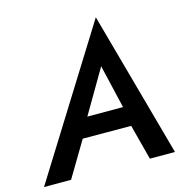

<svg xmlns="http://www.w3.org/2000/svg" viewBox="-138 -844 915 946"><g transform="rotate(-15 320.0 -371.0)"><path d="M-29 0H109L217 -181L464 -180L511 0H639L434 -742ZM397 -502 449 -280H267Z"/></g></svg>

Font: Jost Medium
Style: Italic
Weight: 500
Italic angle: -5°
Version: Version 3.710